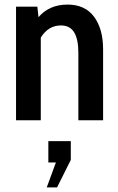

<svg xmlns="http://www.w3.org/2000/svg" viewBox="-20 -525 516 838"><path d="M430 -309V0H322V-295Q322 -354 303.5 -384Q285 -414 246 -414Q191 -414 158 -361V0H50V-496H143L148 -450Q195 -505 275 -505Q351 -505 390.5 -452Q430 -399 430 -309ZM184 293 224 184H191V91H289V173L229 293Z"/></svg>

Font: Cabin Condensed SemiBold
Style: Regular
Weight: 600
Width: 3
Designer: Pablo Impallari
Foundry: Pablo Impallari. http://www.impallari.com Igino Marini. http://www.ikern.com
Version: Version 2.001